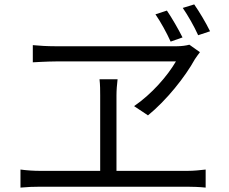

<svg xmlns="http://www.w3.org/2000/svg" viewBox="-20 -867 1040 872"><path d="M738 -819 686 -802C710 -767 737 -718 755 -678L809 -697C790 -735 761 -785 738 -819ZM862 -847 810 -831C834 -796 861 -749 880 -707L934 -725C914 -766 885 -814 862 -847ZM888 -630 840 -664C826 -660 804 -657 784 -657C693 -657 306 -657 229 -657C195 -657 160 -659 129 -662V-584C129 -584 197 -588 233 -588C300 -588 699 -588 779 -588C740 -521 668 -439 589 -385L652 -343C736 -411 821 -518 865 -598C872 -609 880 -619 888 -630ZM73 -97V-15C104 -18 134 -19 162 -19H831C851 -19 887 -18 914 -15V-97C888 -94 861 -91 831 -91H509V-433C509 -458 511 -481 514 -507H432C435 -481 435 -455 435 -434V-91H162C133 -91 103 -93 73 -97Z"/></svg>

Font: Noto Sans JP DemiLight
Style: Regular
Weight: 350
Designer: Ryoko NISHIZUKA 西塚涼子 (kana, bopomofo & ideographs); Paul D. Hunt (Latin, Greek & Cyrillic); Sandoll Communications 산돌커뮤니
Foundry: Adobe
Version: Version 2.004;hotconv 1.0.118;makeotfexe 2.5.65603